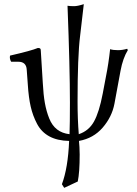

<svg xmlns="http://www.w3.org/2000/svg" viewBox="-20 -675 668 933"><path d="M495.1 -304.2Q507.3 -364.3 515.1 -436Q529.3 -431.2 553.2 -431.2Q575.2 -431.2 598.1 -438L601.1 -431.2Q577.1 -392.1 565.9 -332L536.1 -170.9Q523.9 -106.9 479 -54.9Q434.1 -2.9 363.8 9.8Q366.7 35.6 367.2 76.2Q367.2 162.1 357.9 207L292 237.8L280.8 220.2Q310.5 141.1 315.9 9.8Q258.8 8.8 220 -12.2Q181.2 -33.2 160.2 -73Q139.2 -112.8 129.2 -157Q119.1 -201.2 115.2 -263.2L109.9 -335.9Q107.9 -375 68.8 -375H34.2Q25.4 -390.1 28.8 -404.8Q132.8 -428.7 164.1 -441.9Q171.9 -441.9 175 -439.5Q178.2 -437 178.2 -429.2L188 -271Q190.9 -214.8 198 -174.8Q205.1 -134.8 219 -99.9Q232.9 -64.9 257.6 -45.9Q282.2 -26.9 317.9 -22.9Q319.8 -73.7 319.8 -175.8Q319.8 -344.7 308.1 -647Q320.3 -645 339.8 -645Q356.9 -645 387.2 -654.8L369.1 -499Q356.9 -401.9 356.9 -181.2Q356.9 -95.2 362.8 -22.9Q411.6 -39.1 436.8 -84.5Q461.9 -129.9 479 -219.2Z"/></svg>

Font: Linux Libertine Capitals
Style: Small Caps
Weight: 400
Designer: Philipp H. Poll
Foundry: Philipp H. Poll
Version: Version 5.1.3